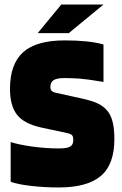

<svg xmlns="http://www.w3.org/2000/svg" viewBox="-20 -815 538 846"><path d="M279 -228 162 -253Q85 -270 54.5 -310Q24 -350 24 -423Q24 -533 82 -585Q140 -637 265 -637Q319 -637 362 -632.5Q405 -628 436 -619V-454Q365 -466 332 -468.5Q299 -471 264 -471Q231 -471 216.5 -462Q202 -453 202 -432Q202 -421 207.5 -415Q213 -409 227 -406L336 -382Q387 -371 412 -358.5Q437 -346 452 -328Q469 -308 476.5 -277Q484 -246 484 -202Q484 -90 424 -39.5Q364 11 239 11Q175 11 115.5 4Q56 -3 27 -14V-189Q65 -177 123.5 -169Q182 -161 240 -161Q275 -161 289 -169Q303 -177 303 -198Q303 -212 298.5 -218Q294 -224 279 -228ZM250 -795H436L283 -669H146Z"/></svg>

Font: Blinker ExtraBold
Style: Regular
Weight: 800
Designer: Juergen Huber
Foundry: supertype
Version: Version 1.017;hotconv 1.0.117;makeotfexe 2.5.65602